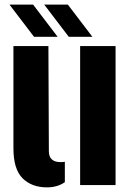

<svg xmlns="http://www.w3.org/2000/svg" viewBox="-20 -799 566 829"><path d="M38 -159V-600H189L191 -146Q191 -99 242 -99Q251 -99 260 -100.5V-12.5Q228 10 183 10Q117 10 77.5 -29.2Q38 -68.5 38 -159ZM326 0V-600H479V0ZM127 -640 21 -779H123L229 -640ZM277 -640 171 -779H273L379 -640Z"/></svg>

Font: Big Shoulders Stencil Text Black
Style: Regular
Weight: 900
Designer: Patric King
Foundry: XO Type Co
Version: Version 1.000